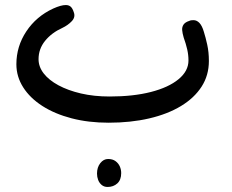

<svg xmlns="http://www.w3.org/2000/svg" viewBox="-20 -476 919 762"><path d="M411 11Q331 11 264 -6.5Q197 -24 148 -55.5Q99 -87 72 -129.5Q45 -172 45 -221Q45 -292 84.5 -351.5Q124 -411 191 -442Q222 -456 241 -456Q253 -456 260.5 -449.5Q268 -443 273 -427Q280 -408 265 -392Q250 -376 227 -365Q185 -346 159 -314Q133 -282 133 -241Q133 -211 153.5 -184.5Q174 -158 212 -137.5Q250 -117 301.5 -105Q353 -93 415 -93Q509 -93 579 -111Q649 -129 688.5 -161.5Q728 -194 728 -236Q728 -258 723 -280Q718 -302 709 -327Q704 -344 703 -356.5Q702 -369 708.5 -378.5Q715 -388 731 -393Q735 -395 739 -395.5Q743 -396 748 -396Q761 -396 771.5 -385Q782 -374 789 -350Q796 -328 802.5 -298.5Q809 -269 809 -234Q809 -177 780 -132Q751 -87 698 -55Q645 -23 572 -6Q499 11 411 11ZM407 266Q393 266 383.5 258Q374 250 369.5 238Q365 226 365 213Q365 188 378 171.5Q391 155 409 155Q427 155 438.5 163.5Q450 172 455.5 184.5Q461 197 461 211Q461 238 445.5 252Q430 266 407 266Z"/></svg>

Font: Playpen Sans Arabic
Style: Regular
Weight: 400
Designer: Azza Alameddine, Laura Meseguer, Veronika Burian, José Scaglione
Foundry: TypeTogether
Version: Version 2.000